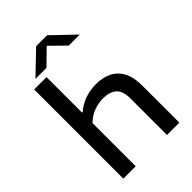

<svg xmlns="http://www.w3.org/2000/svg" viewBox="-283 -1113 1230 1230"><g transform="rotate(-45 332.5 -497.5)"><path d="M82 0V-808H194V-486H200Q237.5 -519 285.5 -535.8Q333.5 -552.5 386.5 -552.5Q446 -552.5 491.8 -530.2Q537.5 -508 563.5 -460Q589.5 -412 589.5 -334.5V0H477.5V-328.5Q477.5 -400.5 444.2 -428.2Q411 -456 354.5 -456Q311.5 -456 268.8 -440Q226 -424 194 -391V0ZM135.5 -850 287 -995H386L537.5 -850H437.5L336.5 -949L235.5 -850Z"/></g></svg>

Font: Encode Sans Expanded Expanded Medium
Style: Regular
Weight: 500
Width: 7
Designer: Multiple Designers
Foundry: Impallari Type
Version: Version 3.000; ttfautohint (v1.8.3) -l 8 -r 50 -G 200 -x 14 